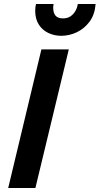

<svg xmlns="http://www.w3.org/2000/svg" viewBox="-20 -940 498 960"><path d="M21 0 187 -693H324L157 0ZM286 -761Q251 -761 221 -775.5Q191 -790 173.5 -818Q156 -846 156 -886Q156 -895 157 -903.5Q158 -912 160 -920H248Q247 -915 246.5 -910.5Q246 -906 246 -901Q246 -876 257.5 -862Q269 -848 295 -848Q316 -848 331 -857.5Q346 -867 356 -883.5Q366 -900 369 -920H458Q454 -867 428 -832Q402 -797 364.5 -779Q327 -761 286 -761Z"/></svg>

Font: Ubuntu Sans
Style: Bold Italic
Weight: 700
Italic angle: -13.5°
Designer: Dalton Maag Ltd
Foundry: Dalton Maag Ltd
Version: Version 1.006